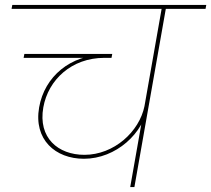

<svg xmlns="http://www.w3.org/2000/svg" viewBox="-20 -760 858 780"><path d="M815 -724 818 -740H30L27 -724ZM321 -115C451 -115 565 -219 581 -333L567 -329C546 -225 443 -131 323 -131C216 -131 134 -200 156 -324C176 -436 271 -525 404 -525L407 -538C266 -538 161 -449 139 -324C116 -193 205 -115 321 -115ZM433 -525 436 -541H79L76 -525ZM526 0 655 -732H638L509 0Z"/></svg>

Font: Poppins Devanagari Thin
Style: Italic
Weight: 100
Italic angle: -10°
Designer: Ninad Kale (Devanagari), Jonny Pinhorn (Latin)
Foundry: Indian Type Foundry
Version: 4.005